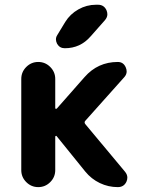

<svg xmlns="http://www.w3.org/2000/svg" viewBox="-20 -806 626 806"><path d="M253.9 -713.9Q274.4 -747.1 309.1 -766.6Q343.8 -786.1 382.8 -786.1H391.6Q416 -786.1 426.8 -763.7Q430.7 -754.9 430.7 -746.1Q430.7 -733.4 420.9 -721.7L360.4 -653.3Q317.4 -603.5 252 -603.5Q230.5 -603.5 219.7 -622.1Q214.8 -631.8 214.8 -640.6Q214.8 -650.4 220.7 -659.2ZM211.9 -352.5Q211.9 -349.6 214.4 -349.1Q216.8 -348.6 218.8 -350.6L335 -482.4Q390.6 -545.9 474.6 -545.9Q498 -545.9 507.8 -523.4Q511.7 -514.6 511.7 -505.9Q511.7 -494.1 502.9 -483.4L338.9 -299.8Q332 -293 337.9 -285.2L504.9 -85Q514.6 -73.2 514.6 -60.5Q514.6 -51.8 510.7 -43Q500 -20.5 474.6 -20.5Q434.6 -20.5 398.9 -37.6Q363.3 -54.7 337.9 -85.9L217.8 -234.4Q216.8 -236.3 214.4 -235.4Q211.9 -234.4 211.9 -232.4V-91.8Q211.9 -62.5 190.9 -41.5Q169.9 -20.5 140.6 -20.5Q111.3 -20.5 90.3 -41.5Q69.3 -62.5 69.3 -91.8V-474.6Q69.3 -503.9 90.3 -524.9Q111.3 -545.9 140.6 -545.9Q169.9 -545.9 190.9 -524.9Q211.9 -503.9 211.9 -474.6Z"/></svg>

Font: Gen Jyuu GothicX Bold
Style: Bold
Weight: 700
Designer: Ryoko NISHIZUKA (kana &amp; ideographs); Paul D. Hunt (Latin, Greek &amp; Cyrillic); Wenlong ZHANG (bopomofo); Sandoll C
Version: Version 1.058.20140828